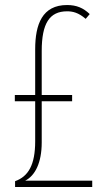

<svg xmlns="http://www.w3.org/2000/svg" viewBox="-20 -744 426 764"><path d="M247 -724C148 -724 120 -647 120 -548V-366H39V-341H120V-182C120 -88 93 -42 40 -23V0H347V-25H80C120 -45 146 -97 146 -177V-341H267V-366H146V-541C146 -651 177 -699 247 -699C269 -699 292 -694 321 -669L337 -688C312 -712 285 -724 247 -724Z"/></svg>

Font: Noto Sans Tamil ExtraCondensed Thin
Style: Regular
Weight: 100
Width: 2
Designer: Jelle Bosma - Monotype Design Team
Foundry: Monotype Imaging Inc.
Version: Version 2.004